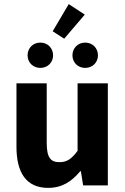

<svg xmlns="http://www.w3.org/2000/svg" viewBox="-20 -901 608 933"><path d="M236 -749 292 -713 392 -830 314 -881ZM114 -632C114 -598 140 -571 176 -571C212 -571 238 -598 238 -632C238 -667 212 -694 176 -694C140 -694 114 -667 114 -632ZM332 -632C332 -598 358 -571 394 -571C430 -571 456 -598 456 -632C456 -667 430 -694 394 -694C358 -694 332 -667 332 -632ZM60 -188C60 -64 106 12 214 12C282 12 328 -19 370 -69H373L384 0H504V-496H357V-168C328 -129 306 -113 269 -113C226 -113 207 -135 207 -207V-496H60Z"/></svg>

Font: Cambridge Sans Bold
Style: Regular
Weight: 700
Version: Version 2.020;PS 002.020;hotconv 1.0.88;makeotf.lib2.5.64775